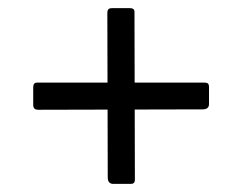

<svg xmlns="http://www.w3.org/2000/svg" viewBox="-20 -610 597 474"><path d="M496 -353Q496 -340 480 -340L75 -339Q68 -339 65 -342Q62 -345 62 -351V-394Q62 -406 71 -406H486Q496 -406 496 -396ZM260 -156Q246 -156 246 -172L245 -577Q245 -585 248 -587.5Q251 -590 257 -590H300Q312 -590 312 -581L313 -166Q313 -156 303 -156Z"/></svg>

Font: Libre Franklin
Style: Regular
Weight: 400
Designer: Pablo Impallari, Rodrigo Fuenzalida, Nhung Nguyen
Foundry: Impallari Type
Version: Version 3.000